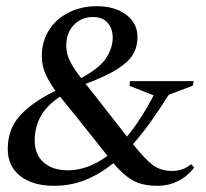

<svg xmlns="http://www.w3.org/2000/svg" viewBox="-20 -590 666 620"><path d="M155 10Q86 10 45.5 -21.5Q5 -53 5 -109Q5 -172 43.5 -215.5Q82 -259 159 -297Q140 -323 127.5 -350Q115 -377 115 -409Q115 -456 138 -492.5Q161 -529 201.5 -549.5Q242 -570 293 -570Q351 -570 387.5 -542.5Q424 -515 424 -470Q424 -439 409.5 -414.5Q395 -390 359 -367Q323 -344 256 -319Q262 -313 267.5 -305.5Q273 -298 279 -291L390 -149Q435 -203 476 -282L398 -313L400 -328H606L602 -313L525 -284Q496 -238 467.5 -198Q439 -158 410 -125V-124Q448 -76 473.5 -57Q499 -38 536 -38Q571 -38 596 -59H598L607 -49Q585 -20 554.5 -5Q524 10 490 10Q438 10 407 -8.5Q376 -27 346 -63Q303 -28 256 -9Q209 10 155 10ZM194 -443Q194 -416 206.5 -391.5Q219 -367 242 -338Q302 -370 323 -403Q344 -436 344 -468Q344 -497 328 -516Q312 -535 280 -535Q243 -535 218.5 -509.5Q194 -484 194 -443ZM92 -137Q92 -91 121 -65.5Q150 -40 199 -40Q264 -40 327 -87L221 -220Q209 -235 197 -249.5Q185 -264 174 -278Q130 -249 111 -213.5Q92 -178 92 -137Z"/></svg>

Font: Spectral SC Medium
Style: Italic
Weight: 500
Italic angle: -10°
Designer: Jean-Baptiste Levee
Foundry: Production Type
Version: Version 2.001